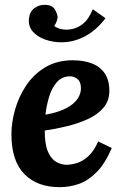

<svg xmlns="http://www.w3.org/2000/svg" viewBox="-20 -759 510 790"><path d="M280 -511Q324 -511 358 -498Q392 -485 411 -457Q430 -429 430 -385Q430 -344 405.5 -315.5Q381 -287 341.5 -269Q302 -251 255 -239.5Q208 -228 164 -222Q164 -165 177.5 -134.5Q191 -104 212 -92.5Q233 -81 254 -81Q271 -81 294.5 -87.5Q318 -94 342 -115Q366 -136 384 -177L440 -150Q412 -85 377 -50Q342 -15 304 -2Q266 11 227 11Q135 12 81 -42Q27 -96 27 -207Q27 -255 42 -308Q57 -361 87.5 -407Q118 -453 166 -482Q214 -511 280 -511ZM269 -445Q235 -445 214 -421Q193 -397 182 -360.5Q171 -324 167 -287Q221 -297 253 -314Q285 -331 299.5 -353Q314 -375 313 -399Q312 -424 298 -434.5Q284 -445 269 -445ZM232 -585Q198 -585 166.5 -596Q135 -607 115.5 -628.5Q96 -650 99 -682Q102 -711 121 -725Q140 -739 161 -739Q194 -740 205.5 -720.5Q217 -701 217 -687Q216 -680 213 -671Q210 -662 203 -652Q212 -645 225 -641Q238 -637 252 -637Q291 -637 320 -660Q334 -671 344 -686.5Q354 -702 362 -721L414 -684Q377 -635 330.5 -610Q284 -585 232 -585Z"/></svg>

Font: Lora
Style: Italic
Weight: 400
Italic angle: -3°
Designer: Olga Karpushina, Alexei Vanyashin (Cyrillic)
Foundry: Cyreal
Version: Version 3.008